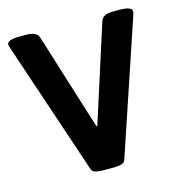

<svg xmlns="http://www.w3.org/2000/svg" viewBox="-94 -693 725 778"><g transform="rotate(-15 268.0 -304.5)"><path d="M195.8 -16.6 8.3 -574.7Q4.4 -586.4 4.4 -590.3Q4.4 -609.9 57.6 -609.9H85.9Q129.4 -609.9 137.2 -584L254.4 -208.5L264.2 -178.2H267.6L277.3 -208.5L397.5 -584Q406.2 -609.9 449.2 -609.9H475.6Q527.8 -609.9 527.8 -590.3Q527.8 -581.5 524.9 -574.7L337.4 -16.6Q334.5 -6.8 322 -2.7Q309.6 1.5 289.1 1.5H244.1Q223.1 1.5 210.9 -2.7Q198.7 -6.8 195.8 -16.6Z"/></g></svg>

Font: Jaldi
Style: Bold
Weight: 400
Designer: Pablo Cosgaya and Nicolas Silva
Foundry: Omnibus-Type
Version: Version 1.007